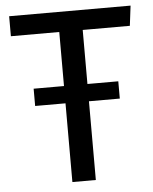

<svg xmlns="http://www.w3.org/2000/svg" viewBox="-51 -730 618 775"><g transform="rotate(-5 258.5 -342.5)"><path d="M306 2H211V-317H88V-387H211V-606H15V-687H507L497 -606H306V-387H431V-317H306Z"/></g></svg>

Font: Trujillo
Style: Regular
Weight: 400
Designer: Fira Sans original fonts by bBox Type GmbH, Carrois Corporate GbR, & Edenspiekermann AG / Changes by Cristiano Sobral
Foundry: Fira Sans original fonts by bBox Type GmbH, Carrois Corporate GbR, & Edenspiekermann AG / Changes by Cristiano Sobral
Version: Version 4.301;October 17, 2021;FontCreator 14.0.0.2814 64-bi